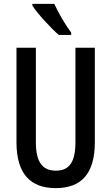

<svg xmlns="http://www.w3.org/2000/svg" viewBox="-20 -960 574 990"><path d="M260 -940H147V-931C173 -890 244 -813 283 -780H347V-792C320 -827 280 -895 260 -940ZM469 -227V-714H369V-227C369 -121 335 -80 268 -80C201 -80 165 -122 165 -226V-714H65V-226C65 -65 136 10 267 10C400 10 469 -65 469 -227Z"/></svg>

Font: Noto Sans Lao ExtraCondensed Medium
Style: Regular
Weight: 500
Width: 2
Designer: Monotype Design Team
Foundry: Monotype Imaging Inc.
Version: Version 2.003